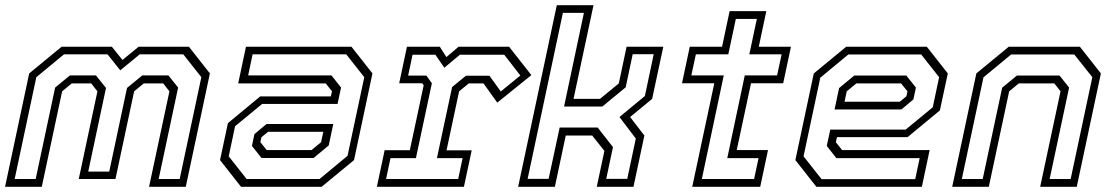

<svg xmlns="http://www.w3.org/2000/svg" viewBox="-22 -720 4283 740"><path d="M-2.5 0 90.5 -437 215.5 -540H409L450 -489L512.5 -540H706L787 -437L694 0H552.5L631 -368L607 -398.5H532L495 -368L423 -30H281.5L353.5 -368L329.5 -398.5H254.5L217.5 -368L139 0ZM34.5 -30H115.5L190.5 -382.5L247.5 -429.5H347.5L386.5 -381L318 -58.5H399L467.5 -381L526.5 -429.5H627L664.5 -382.5L589.5 -30H670.5L754 -422.5L684.5 -510.5H516.5L441.5 -449L392.5 -510.5H224.5L118 -422.5Z M907 0 826 -103 856.5 -245.5 981 -348.5H1253L1257.5 -368L1233.5 -398.5H896L926 -540H1332.5L1413.5 -437L1342.5 -103L1217.5 0ZM986 -111 949 -157.5 958.5 -203 1005 -242H1262.5L1245 -159.5L1186.5 -111ZM928.5 -30H1209.5L1317.5 -119.5L1382 -422.5L1312.5 -510.5H951.5L934.5 -429.5H1255.5L1292.5 -382.5L1279 -319.5H988.5L884 -233.5L859.5 -117.5ZM1006 -141.5H1178.5L1215.5 -172L1224 -212H1011L985.5 -191L981.5 -172Z M1430.5 0 1460.5 -141H1557.5L1611 -391.5L1605 -399H1516.5L1546.5 -540H1673L1698.5 -500L1745.5 -540H1940L2026 -430.5L1894.5 -324.5L1841.5 -398.5H1784.5L1747.5 -368L1699 -140.5H1796L1766 0ZM1466 -30H1744L1761 -110.5H1662L1720.5 -384.5L1773.5 -428H1864.5L1908 -367.5L1983.5 -429L1921.5 -509H1750.5L1690.5 -459L1656 -509H1568L1551 -428.5H1621.5L1642.5 -399L1581 -110.5H1483Z M1975 0 2124 -700H2265.5L2188.5 -339H2290.5L2363 -398.5L2393 -540H2534.5L2491.5 -339L2406.5 -269L2461.5 -197.5L2419.5 0H2278L2307.5 -138.5L2260.5 -197.5H2158.5L2116.5 0ZM2011.5 -30.5H2092.5L2135 -228.5H2281.5L2340.5 -153L2314.5 -30.5H2395.5L2428.5 -186L2365.5 -269L2463.5 -350L2497.5 -511H2416.5L2389.5 -383.5L2299.5 -309.5H2152L2228.5 -670.5H2147.5Z M2646 0 2731 -399H2606.5L2636.5 -540H2761L2790 -677H2931.5L2902.5 -540H3026.5L2996.5 -399H2872.5L2817.5 -141.5H2938L2908 0ZM2683 -30H2884.5L2901.5 -110.5H2781L2848.5 -429.5H2973L2990.5 -510.5H2866L2895 -647H2814L2785 -510.5H2660L2642.5 -429.5H2767.5Z M3550 -540 3631 -437 3600.5 -294.5 3476 -191.5H3204L3199.5 -172L3223.5 -141.5H3561L3531 0H3124.5L3043.5 -103L3114.5 -437L3239.5 -540ZM3471 -429 3508 -382.5 3498.5 -337 3452 -298H3194.5L3212 -380.5L3270.5 -429ZM3528.5 -510H3247.5L3139.5 -420.5L3075 -117.5L3144.5 -29.5H3505.5L3522.5 -110.5H3201.5L3164.5 -157.5L3178 -220.5H3468.5L3573 -306.5L3597.5 -422.5ZM3451 -398.5H3278.5L3241.5 -368L3233 -328H3446L3471.5 -349L3475.5 -368Z M3648 0 3741 -437 3866 -540H4140L4221 -437L4128 0H3987L4065.5 -368L4041.5 -398.5H3904.5L3867.5 -368L3789 0ZM3685 -30H3765.5L3840.5 -382L3897.5 -429H4061.5L4098.5 -382.5L4023.5 -30H4104.5L4188 -422.5L4118.5 -510H3875L3768.5 -422Z"/></svg>

Font: Tourney Thin Light
Style: Italic
Weight: 300
Italic angle: -12°
Version: Version 1.015